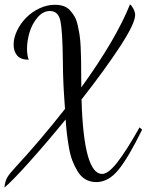

<svg xmlns="http://www.w3.org/2000/svg" viewBox="-20 -742 667 874"><path d="M571.8 -722.2Q579.6 -716.8 587.4 -701.7Q595.2 -686.5 595.2 -673.8Q595.2 -635.7 527.1 -531.2Q459 -426.8 351.1 -289.1Q360.8 49.8 444.8 49.8Q473.1 49.8 515.1 -4.4Q557.1 -58.6 615.2 -162.1L627 -151.9Q564.5 -24.4 519 31.2Q473.6 86.9 418 86.9Q391.1 86.9 369.9 74.7Q348.6 62.5 334.2 39.3Q319.8 16.1 309.8 -9.8Q299.8 -35.6 293.7 -71Q287.6 -106.4 284.4 -134.5Q281.2 -162.6 278.8 -198.2Q191.4 -91.3 112.5 -3.4Q33.7 84.5 0 111.8Q3.4 82 13.2 65.4Q22.9 48.8 48.8 21Q161.1 -100.1 275.9 -246.1Q274.9 -261.2 272.9 -289.3Q271 -317.4 270.5 -326.7Q270 -335.9 268.8 -358.4Q267.6 -380.9 267.1 -405.3Q266.6 -429.7 266.1 -467.8Q264.6 -600.6 255.1 -646.2Q245.6 -691.9 207 -691.9Q175.8 -691.9 150.9 -662.6Q126 -633.3 114.5 -594.7Q103 -556.2 103 -519Q103 -489.7 110.8 -470.2Q74.7 -470.2 58.3 -489Q42 -507.8 42 -539.1Q42 -569.8 57.6 -602.3Q73.2 -634.8 98.6 -660.9Q124 -687 158.9 -703.6Q193.8 -720.2 230 -720.2Q251.5 -720.2 268.8 -714.4Q286.1 -708.5 298.3 -695.3Q310.5 -682.1 319.3 -667Q328.1 -651.9 333.5 -627.9Q338.9 -604 342.3 -582.3Q345.7 -560.5 347.2 -528.1Q348.6 -495.6 349.1 -469.2Q349.6 -442.9 349.6 -404.8Q349.6 -364.7 350.1 -344.2Q507.8 -562.5 571.8 -722.2Z"/></svg>

Font: Dancing Script OT
Style: Regular
Weight: 400
Foundry: Pablo Impallari. www.impallari.com
Version: Version 1.000